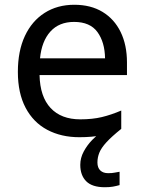

<svg xmlns="http://www.w3.org/2000/svg" viewBox="-20 -566 604 806"><path d="M389 116Q389 138 401 149.5Q413 161 434 161Q451 161 462.5 158.5Q474 156 482 155V211Q468 215 454 217.5Q440 220 420 220Q367 220 342 195Q317 170 317 126Q317 97 331.5 70Q346 43 367.5 21Q389 -1 409 -15L489 -25Q449 7 427 31Q405 55 397 75Q389 95 389 116ZM292 -546Q361 -546 410.5 -516Q460 -486 486.5 -431.5Q513 -377 513 -304V-251H146Q148 -160 192.5 -112.5Q237 -65 317 -65Q368 -65 407.5 -74.5Q447 -84 489 -102V-25Q448 -7 408 1.5Q368 10 313 10Q237 10 178.5 -21Q120 -52 87.5 -113.5Q55 -175 55 -264Q55 -352 84.5 -415Q114 -478 167.5 -512Q221 -546 292 -546ZM291 -474Q228 -474 191.5 -433.5Q155 -393 148 -321H421Q420 -389 389 -431.5Q358 -474 291 -474Z"/></svg>

Font: Noto Sans Sora Sompeng
Style: Regular
Weight: 400
Designer: Monotype Design Team. David Williams.
Foundry: Monotype Imaging Inc.
Version: Version 2.101